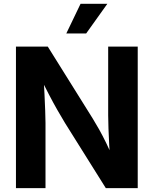

<svg xmlns="http://www.w3.org/2000/svg" viewBox="-20 -967 790 987"><path d="M62 0V-727.5H225.6L456.5 -357.9Q471.7 -333.5 489.5 -301.8Q507.3 -270 525.9 -231.9Q544.4 -193.8 562.5 -149.9L546.9 -137.2Q543.9 -175.3 541.5 -220.2Q539.1 -265.1 537.6 -306.4Q536.1 -347.7 536.1 -374.5V-727.5H688V0H523.9L314 -335Q294.4 -367.2 274.7 -401.9Q254.9 -436.5 232.4 -479.7Q210 -522.9 181.6 -578.6L203.1 -584Q206.5 -531.2 208.7 -483.2Q210.9 -435.1 212.4 -397Q213.9 -358.9 213.9 -335.4V0ZM320.8 -794.9 394 -947.3H531.7L422.9 -794.9Z"/></svg>

Font: Inter 20pt
Style: Bold
Weight: 700
Version: Version 4.001;git-66647c0bb